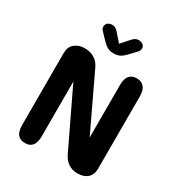

<svg xmlns="http://www.w3.org/2000/svg" viewBox="-189 -938 998 1069"><g transform="rotate(30 309.5 -403.0)"><path d="M128 3.5Q65 3.5 65 -75.5V-538Q65 -578 90 -599.2Q115 -620.5 153.5 -620.5H157Q192 -620.5 219 -603Q246 -585.5 260 -552L425.5 -203.5V-542Q425.5 -620.5 489.5 -620.5Q519 -620.5 536 -600.8Q553 -581 553 -542V-76.5Q553 -38 529.5 -17.2Q506 3.5 468 3.5H465Q430 3.5 404.8 -14.5Q379.5 -32.5 365 -65L191 -428V-75.5Q191 3.5 128 3.5ZM418.5 -752 390 -722Q369.5 -699 351.5 -687.2Q333.5 -675.5 306 -675.5Q279 -675.5 261 -687.5Q243 -699.5 222.5 -722L194 -752Q182.5 -763.5 182.5 -777.5Q182.5 -791.5 193 -800.8Q203.5 -810 221 -810Q236 -810 246.2 -802.5Q256.5 -795 266.5 -782.5L306 -737.5L346 -782.5Q355.5 -794 366 -802Q376.5 -810 391.5 -810Q409 -810 419.8 -801Q430.5 -792 430.5 -777.5Q430.5 -765 418.5 -752Z"/></g></svg>

Font: Sono ExtraLight Monospace SemiBold
Style: Regular
Weight: 600
Version: Version 2.112